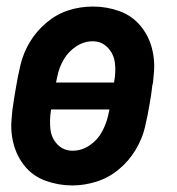

<svg xmlns="http://www.w3.org/2000/svg" viewBox="-20 -558 540 586"><path d="M201 8Q159 8 120 -6Q81 -20 56 -50.5Q31 -81 21 -120.5Q11 -160 16 -202Q17 -213 18 -224L19 -230Q23 -259 28 -287Q34 -324 42.5 -360Q51 -396 71 -429.5Q91 -463 122 -489Q153 -515 189 -526.5Q225 -538 263 -538H264Q306 -538 344.5 -524Q383 -510 408.5 -479.5Q434 -449 444 -409.5Q454 -370 449 -328Q448 -317 447 -306L445 -298Q442 -270 437 -243Q431 -206 422.5 -170Q414 -134 393.5 -100Q373 -66 342 -40.5Q311 -15 274 -3.5Q237 8 201 8ZM202 -98Q229 -98 253 -114Q277 -130 290.5 -154.5Q304 -179 310 -205L314 -224H136L135 -218Q131 -190 134 -163Q137 -136 155.5 -117Q174 -98 202 -98ZM151 -306H328L329 -312Q334 -340 330.5 -367Q327 -394 308.5 -413Q290 -432 263 -432Q236 -432 212 -416Q188 -400 174 -375.5Q160 -351 155 -325Q153 -316 151 -306Z"/></svg>

Font: Iosevka SS08
Style: Bold Italic
Weight: 700
Italic angle: -10°
Monospace: yes
Designer: Belleve Invis
Foundry: Belleve Invis
Version: 2.1.0; ttfautohint (v1.8.2)